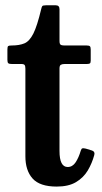

<svg xmlns="http://www.w3.org/2000/svg" viewBox="-20 -692 386 726"><path d="M336.5 -106Q328 -74.5 311.8 -47.2Q295.5 -20 267.2 -3.2Q239 13.5 194.5 13.5Q130.5 13.5 103.2 -17Q76 -47.5 76 -101V-432.5Q76 -442 73.2 -446Q70.5 -450 60.5 -450H25Q15 -450 11.5 -452.8Q8 -455.5 8 -465.5V-505Q8 -515.5 11 -517.8Q14 -520 24 -520Q53 -520 72.2 -528Q91.5 -536 106 -564.8Q120.5 -593.5 135.5 -656.5Q137.5 -665.5 139.8 -668.8Q142 -672 154 -672H191Q205 -672 205 -657V-537Q205 -526 209.2 -523Q213.5 -520 223.5 -520H308Q317 -520 320 -517Q323 -514 323 -504.5V-462.5Q323 -454 319.5 -452Q316 -450 307.5 -450H224.5Q215 -450 210 -447Q205 -444 205 -433.5V-121Q205 -60.5 236 -60.5Q254 -60.5 265.8 -78Q277.5 -95.5 285.5 -122.5Q288 -130.5 291.8 -131.2Q295.5 -132 304.5 -130L327.5 -123Q340 -119 336.5 -106Z"/></svg>

Font: Besley* Narrow Semi
Style: Regular
Weight: 600
Width: 4
Designer: Owen Earl
Foundry: indestructible type*
Version: Version 3.000; ttfautohint (v1.8.3)